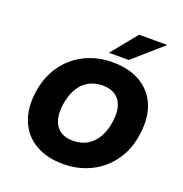

<svg xmlns="http://www.w3.org/2000/svg" viewBox="-163 -1084 1181 1239"><g transform="rotate(20 428.0 -465.0)"><path d="M406 11Q292 11 213.5 -35Q135 -81 100 -165Q65 -249 80 -361Q91 -445 126 -510.5Q161 -576 215 -622Q269 -668 337 -692Q405 -716 481 -716Q596 -716 674 -670.5Q752 -625 787 -542Q822 -459 807 -347Q797 -262 761.5 -195.5Q726 -129 672 -83Q618 -37 550 -13Q482 11 406 11ZM413 -152Q469 -152 511 -177Q553 -202 579.5 -249Q606 -296 614 -361Q626 -454 588.5 -503.5Q551 -553 473 -553Q419 -553 376.5 -528.5Q334 -504 308 -457.5Q282 -411 273 -346Q261 -252 298 -202Q335 -152 413 -152ZM438 -765 581 -941H775L574 -765Z"/></g></svg>

Font: Nunito Sans 7pt Black
Style: Italic
Weight: 900
Italic angle: -9°
Version: Version 3.101;gftools[0.9.27]